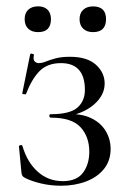

<svg xmlns="http://www.w3.org/2000/svg" viewBox="-20 -580 409 612"><path d="M180 -2.6Q224.4 -2.6 244.5 -29.4Q264.6 -56.2 264.6 -96.4Q264.6 -144 236.7 -174.5Q208.8 -205 142 -205Q138 -205 137.3 -210.5Q136.6 -216 142 -216Q202.8 -216 226.7 -237Q250.6 -258 250.6 -293.4Q250.6 -335.8 231.6 -357.3Q212.6 -378.8 174.4 -378.8Q130.6 -378.8 105.6 -352.9Q80.6 -327 63 -280.6Q61.8 -278.6 55.9 -279.6Q50 -280.6 51 -282.8L76.2 -407Q77.2 -410 83.2 -408.5Q89.2 -407 88.2 -405Q85 -389.6 90.6 -384.2Q96.2 -378.8 103.2 -378.8Q113.8 -378.8 126.3 -383.9Q138.8 -389 157.3 -394Q175.8 -399 202.8 -399Q257.6 -399 285.6 -373.8Q313.6 -348.6 313.6 -313.8Q313.6 -276.4 279.4 -246.7Q245.2 -217 187 -208L189 -216Q236.6 -219 268.4 -204.4Q300.2 -189.8 316.4 -163.3Q332.6 -136.8 332.6 -105.2Q332.6 -68 311.6 -41.7Q290.6 -15.4 254.6 -1.7Q218.6 12 174.8 12Q141.2 12 110.9 4.8Q80.6 -2.4 60.4 -12.6Q53.4 -16.4 51.4 -19.5Q49.4 -22.6 48.4 -29.6L40.4 -113.4Q40.4 -116.4 45.4 -117.4Q50.4 -118.4 51.6 -114.4Q66.8 -62.6 100.4 -32.6Q134 -2.6 180 -2.6ZM101.6 -477.6Q81.4 -477.6 70 -488.5Q58.6 -499.4 58.6 -519Q58.6 -538.2 70 -549Q81.4 -559.8 101.6 -559.8Q120.9 -559.8 131.7 -549Q142.4 -538.2 142.4 -519Q142.4 -477.6 101.6 -477.6ZM276.4 -477.6Q257 -477.6 245.3 -488.5Q233.6 -499.4 233.6 -519Q233.6 -538.2 245.3 -548.9Q257 -559.6 276.4 -559.6Q318 -559.6 318 -519Q318 -477.6 276.4 -477.6Z"/></svg>

Font: Cormorant Light
Style: Regular
Weight: 300
Designer: Christian Thalmann (Catharsis Fonts)
Foundry: Catharsis Fonts
Version: Version 4.000